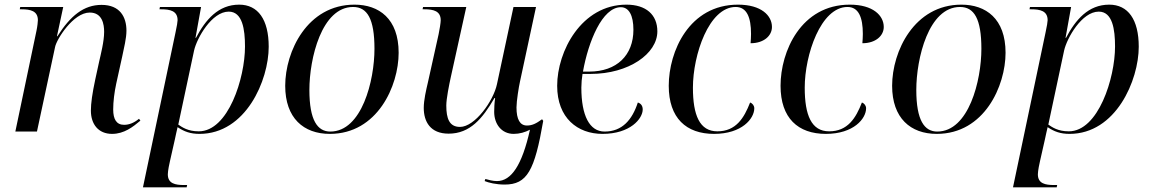

<svg xmlns="http://www.w3.org/2000/svg" viewBox="-20 -566 4952 826"><path d="M462 10C514 10 552 -20 584 -47L578 -55C556 -37 535 -29 514 -29C481 -29 467 -53 467 -95C467 -129 472 -169 480 -206L506 -324C513 -358 524 -401 524 -434C524 -493 496 -545 417 -545C340 -545 283 -498 227 -410H225L252 -536H67L65 -526H73C111 -526 143 -519 143 -479C143 -473 141 -453 137 -434L46 0H139L217 -364C223 -396 295 -512 366 -512C420 -512 428 -462 428 -429C428 -387 413 -330 407 -303L390 -225C377 -164 371 -122 371 -90C371 -32 403 10 462 10Z M735 -426 595 240H783L785 230H772C734 230 702 224 702 184C702 169 709 136 711 128L732 35C737 13 739 1 744 -19C772 0 799 10 838 10C1038 10 1136 -221 1136 -365C1136 -482 1090 -546 1009 -546C919 -546 864 -481 823 -403H821L845 -536H668L666 -526H674C712 -526 744 -519 744 -479C744 -473 741 -453 735 -426ZM835 -1C788 -1 763 -19 747 -30L815 -349C827 -402 891 -516 964 -516C1023 -516 1034 -440 1034 -366C1034 -230 962 -1 835 -1Z M1399 10C1604 10 1695 -197 1695 -339C1695 -486 1610 -546 1505 -546C1302 -546 1207 -345 1207 -197C1207 -58 1286 10 1399 10ZM1401 0C1346 0 1311 -48 1311 -179C1311 -315 1364 -536 1499 -536C1560 -536 1591 -485 1591 -356C1591 -220 1537 0 1401 0Z M2151 228C2248 228 2280 168 2317 -46L2312 -53C2286 -34 2269 -26 2247 -26C2217 -26 2202 -52 2202 -104C2202 -131 2212 -193 2217 -215L2286 -536H2189L2118 -204C2103 -132 2023 -20 1959 -20C1913 -20 1900 -56 1900 -112C1900 -141 1912 -201 1920 -237L1986 -536H1800L1798 -526H1806C1844 -526 1876 -519 1876 -479C1876 -468 1871 -438 1867 -419L1821 -212C1813 -178 1803 -135 1803 -102C1803 -43 1831 9 1910 9C2002 9 2056 -56 2107 -144H2110C2107 -122 2106 -100 2106 -85C2106 -33 2137 10 2190 10C2215 10 2239 3 2260 -8C2226 144 2180 213 2118 213C2101 213 2082 208 2068 204L2065 213C2082 220 2114 228 2151 228Z M2572 10C2692 10 2745 -56 2745 -95C2745 -111 2737 -121 2724 -125C2700 -51 2657 0 2581 0C2516 0 2481 -69 2481 -189C2481 -207 2483 -230 2486 -248H2521C2685 -248 2808 -335 2808 -431C2808 -503 2759 -546 2675 -546C2481 -546 2377 -345 2377 -197C2377 -58 2465 10 2572 10ZM2515 -258H2488C2511 -387 2571 -535 2651 -535C2685 -535 2705 -501 2705 -438C2705 -328 2633 -258 2515 -258Z M3052 10C3172 10 3225 -56 3225 -100C3225 -111 3218 -121 3207 -125C3181 -58 3146 -1 3066 -1C2990 -1 2961 -70 2961 -189C2961 -330 3030 -536 3145 -536C3193 -536 3211 -491 3211 -420C3211 -407 3210 -392 3209 -380C3266 -380 3301 -412 3301 -450C3301 -499 3255 -546 3155 -546C2945 -546 2857 -345 2857 -197C2857 -58 2932 10 3052 10Z M3533 10C3653 10 3706 -56 3706 -100C3706 -111 3699 -121 3688 -125C3662 -58 3627 -1 3547 -1C3471 -1 3442 -70 3442 -189C3442 -330 3511 -536 3626 -536C3674 -536 3692 -491 3692 -420C3692 -407 3691 -392 3690 -380C3747 -380 3782 -412 3782 -450C3782 -499 3736 -546 3636 -546C3426 -546 3338 -345 3338 -197C3338 -58 3413 10 3533 10Z M4010 10C4215 10 4306 -197 4306 -339C4306 -486 4221 -546 4116 -546C3913 -546 3818 -345 3818 -197C3818 -58 3897 10 4010 10ZM4012 0C3957 0 3922 -48 3922 -179C3922 -315 3975 -536 4110 -536C4171 -536 4202 -485 4202 -356C4202 -220 4148 0 4012 0Z M4478 -426 4338 240H4526L4528 230H4515C4477 230 4445 224 4445 184C4445 169 4452 136 4454 128L4475 35C4480 13 4482 1 4487 -19C4515 0 4542 10 4581 10C4781 10 4879 -221 4879 -365C4879 -482 4833 -546 4752 -546C4662 -546 4607 -481 4566 -403H4564L4588 -536H4411L4409 -526H4417C4455 -526 4487 -519 4487 -479C4487 -473 4484 -453 4478 -426ZM4578 -1C4531 -1 4506 -19 4490 -30L4558 -349C4570 -402 4634 -516 4707 -516C4766 -516 4777 -440 4777 -366C4777 -230 4705 -1 4578 -1Z"/></svg>

Font: Noto Serif Display
Style: Italic
Weight: 400
Italic angle: -12°
Designer: Monotype Design Team
Foundry: Monotype Imaging Inc.
Version: Version 2.009